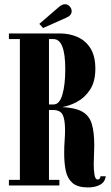

<svg xmlns="http://www.w3.org/2000/svg" viewBox="-20 -854 512 884"><path d="M386 9Q338 9 314.5 -11Q291 -31 283.2 -66.2Q275.5 -101.5 275.5 -149Q275.5 -178.5 277.5 -206Q279.5 -233.5 279.5 -254Q279.5 -305 268.2 -326.2Q257 -347.5 224.5 -347.5H205.5V-26H253.5V0H21V-26H71.5V-674H21V-700H255.5Q300.5 -700 337.8 -683.2Q375 -666.5 397 -630.8Q419 -595 419 -537.5Q419 -477.5 394.2 -440.5Q369.5 -403.5 334 -384.8Q298.5 -366 266 -361Q327 -358 359 -339.8Q391 -321.5 402.5 -284Q414 -246.5 414 -185Q414 -162 412.8 -139.5Q411.5 -117 411.5 -97.5Q411.5 -72.5 415 -50Q418.5 -27.5 429.5 -27.5Q441.5 -27.5 442.5 -42.5H467Q463 -15 440 -3Q417 9 386 9ZM205.5 -373H226.5Q254 -373 267.2 -418.2Q280.5 -463.5 280.5 -535.5Q280.5 -674 226.5 -674H205.5ZM178.5 -725 161 -744 251.5 -822Q266 -834.5 279 -834.5Q296.5 -834.5 306 -817.5Q310 -810.5 310 -803Q310 -782 283 -771.5Z"/></svg>

Font: Imbue 50pt ExtraBold
Style: Regular
Weight: 800
Designer: Tyler Finck
Foundry: Etcetera Type Company
Version: Version 1.102; ttfautohint (v1.8.3)